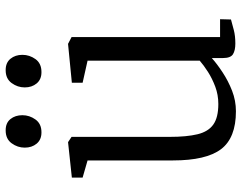

<svg xmlns="http://www.w3.org/2000/svg" viewBox="-106 -714 832 660"><g transform="rotate(-90 310.0 -384.0)"><path d="M490.5 9Q466.5 9 453.5 0.8Q440.5 -7.5 440.5 -33V-72Q420.5 -54 391.2 -34.8Q362 -15.5 328 -2.2Q294 11 257.5 11Q166 11 127.2 -40.2Q88.5 -91.5 88.5 -205.5V-499L29.5 -516V-553L150.5 -566H151.5L169.5 -554V-217Q169.5 -158 178.5 -121Q187.5 -84 211.8 -66.8Q236 -49.5 282.5 -49.5Q314 -49.5 342 -60Q370 -70.5 393 -85.2Q416 -100 431.5 -113.5V-499L355.5 -516V-553L488 -566H489.5L512.5 -554V-43.5H574L573 -6Q556.5 -1.5 536.5 3.8Q516.5 9 490.5 9ZM184.5 -657.5Q160 -657.5 146.2 -674Q132.5 -690.5 132.5 -715Q132.5 -739.5 147.5 -760Q162.5 -780.5 191.5 -780.5H192.5Q217.5 -780.5 230.8 -764Q244 -747.5 244 -723Q244 -698.5 229.2 -678Q214.5 -657.5 185.5 -657.5ZM391.5 -657.5Q367 -657.5 353.2 -674Q339.5 -690.5 339.5 -715Q339.5 -739.5 354.5 -760Q369.5 -780.5 398.5 -780.5H399.5Q424.5 -780.5 438 -764Q451.5 -747.5 451.5 -723Q451.5 -698.5 436.8 -678Q422 -657.5 392.5 -657.5Z"/></g></svg>

Font: Merriweather 20pt Light
Style: Regular
Weight: 300
Version: Version 2.100